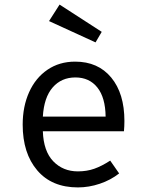

<svg xmlns="http://www.w3.org/2000/svg" viewBox="-20 -807 640 838"><path d="M320 -59Q359 -59 391.5 -70.5Q424 -82 461 -106L500 -50Q463 -21 415.5 -5Q368 11 320 11Q206 11 142.5 -63.5Q79 -138 79 -263Q79 -342 107 -404.5Q135 -467 187 -502.5Q239 -538 308 -538Q408 -538 465.5 -468.5Q523 -399 523 -279Q523 -256 521 -234H167Q170 -147 212.5 -103Q255 -59 320 -59ZM167 -298H441Q440 -381 405 -425Q370 -469 309 -469Q248 -469 210 -425.5Q172 -382 167 -298ZM194 -715 240 -787 424 -668 397 -622Z"/></svg>

Font: FiraDG Mono
Style: Regular
Weight: 400
Designer: Carrois Corporate & Edenspiekermann AG
Foundry: Carrois Corporate GbR & Edenspiekermann AG
Version: Version 3.206